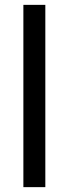

<svg xmlns="http://www.w3.org/2000/svg" viewBox="-20 -770 283 790"><path d="M166.5 0H76.2V-750H166.5Z"/></svg>

Font: Vazir
Style: Regular
Weight: 400
Designer: Saber Rastikerdar
Foundry: Saber Rastikerdar
Version: Version 30.0.0